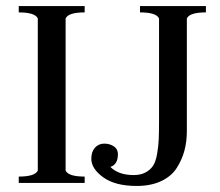

<svg xmlns="http://www.w3.org/2000/svg" viewBox="-20 -605 727 635"><path d="M598 -172Q598 -137 590 -107Q582 -77 564.5 -49.5Q547 -22 513 -6Q479 10 432 10Q361 10 321.5 -18.5Q282 -47 282 -80Q282 -103 294 -116.5Q306 -130 325 -130Q343 -130 356.5 -121Q370 -112 370 -95Q370 -61 345 -53Q372 -26 422 -26Q445 -26 461 -34.5Q477 -43 486 -56.5Q495 -70 499.5 -95.5Q504 -121 505 -144.5Q506 -168 506 -208V-544Q497 -564 443 -564V-585H661V-564Q607 -564 598 -544ZM42 0V-21Q96 -21 105 -41V-544Q96 -564 42 -564V-585H260V-564Q206 -564 197 -544V-41Q206 -21 260 -21V0Z"/></svg>

Font: Judson
Style: Regular
Weight: 400
Version: Version 20110429